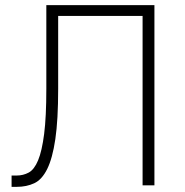

<svg xmlns="http://www.w3.org/2000/svg" viewBox="-20 -720 720 746"><path d="M25 -38H45Q70 -38 91.5 -49.5Q113 -61 128 -97Q143 -133 151.5 -199.5Q160 -266 160 -375V-700H580V0H534V-658H206V-375Q206 -254 195 -179.5Q184 -105 163.5 -63.5Q143 -22 113 -8Q83 6 45 6H25Z"/></svg>

Font: Retni Sans Light
Style: Regular
Weight: 300
Designer: Vitaly Kuzmin
Foundry: ParaType Ltd.
Version: Version 1.00;March 2, 2019;FontCreator 11.5.0.2425 64-bit; t